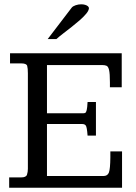

<svg xmlns="http://www.w3.org/2000/svg" viewBox="-20 -878 635 898"><path d="M22.9 0V-48.3H79.1Q102.1 -48.3 106.2 -61Q110.4 -73.7 110.4 -88.4V-535.2Q110.4 -558.1 107.2 -569.8Q104 -581.5 79.1 -581.5H26.9V-628.9H549.3V-469.7H494.1V-493.2Q494.1 -533.7 490.2 -550.3Q486.3 -566.9 478.5 -570.3Q470.7 -573.7 459 -573.7H199.7V-348.1H368.2Q374.5 -348.1 378.7 -350.1Q382.8 -352.1 385.5 -363Q388.2 -374 389.6 -400.9H428.7V-243.7H389.6Q386.7 -283.7 381.3 -290.8Q376 -297.9 365.2 -297.9H199.7V-54.7H463.4Q483.4 -54.7 489.5 -71.5Q495.6 -88.4 496.1 -140.6Q496.1 -147.5 496.1 -154.8Q496.1 -162.1 496.1 -169.9H550.8V0ZM203.1 -695.3 315.4 -842.3Q320.8 -849.1 333.7 -853.5Q346.7 -857.9 359.9 -857.9Q369.6 -857.9 377.9 -855.5Q386.2 -853 391.1 -848.9Q396 -844.7 396 -839.4Q395 -828.1 383.3 -814Q371.6 -799.8 353.5 -783.9Q335.4 -768.1 315.2 -752.2Q294.9 -736.3 275.9 -721.7Q256.8 -707 243.7 -695.3Z"/></svg>

Font: Kameron
Style: Regular
Weight: 400
Designer: Vernon Adams
Foundry: Vernon Adams
Version: Version 1.100